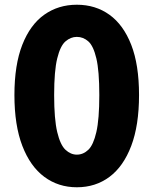

<svg xmlns="http://www.w3.org/2000/svg" viewBox="-20 -778 649 812"><path d="M305 14Q227 14 167.5 -30Q108 -74 74.5 -161Q41 -248 41 -376Q41 -504 74.5 -589Q108 -674 167.5 -716Q227 -758 305 -758Q384 -758 443 -715.5Q502 -673 535 -588.5Q568 -504 568 -376Q568 -248 535 -161Q502 -74 443 -30Q384 14 305 14ZM305 -124Q332 -124 353.5 -144.5Q375 -165 387.5 -219.5Q400 -274 400 -376Q400 -478 387.5 -531Q375 -584 353.5 -603Q332 -622 305 -622Q279 -622 257 -603Q235 -584 222 -531Q209 -478 209 -376Q209 -274 222 -219.5Q235 -165 257 -144.5Q279 -124 305 -124Z"/></svg>

Font: Noto Sans TC Thin Black
Style: Regular
Weight: 900
Version: Version 2.004-H2;hotconv 1.0.118;makeotfexe 2.5.65603